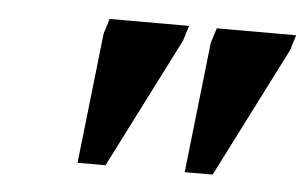

<svg xmlns="http://www.w3.org/2000/svg" viewBox="-33 -714 586 366"><g transform="rotate(5 260.0 -531.0)"><path d="M126.5 -391.5 154.5 -641 163.5 -670H315.5L306.5 -641L180 -391.5ZM331.5 -391.5 359.5 -641 368.5 -670H520.5L511.5 -641L385 -391.5Z"/></g></svg>

Font: Newsreader 16pt ExtraBold
Style: Italic
Weight: 800
Italic angle: -17°
Designer: Hugues Gentile
Foundry: Production Type
Version: Version 1.003; ttfautohint (v1.8.3)